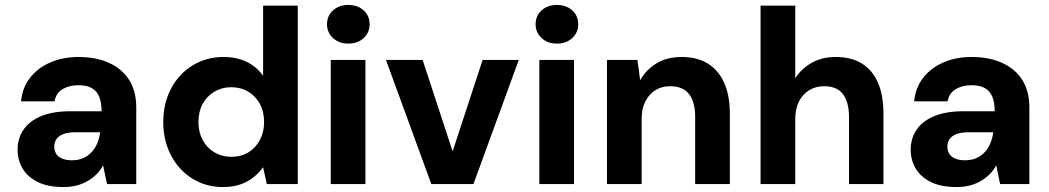

<svg xmlns="http://www.w3.org/2000/svg" viewBox="-20 -743 4234 775"><path d="M236 12Q173 12 132 -8.5Q91 -29 71 -63Q51 -97 51 -139Q51 -184 74.5 -219Q98 -254 145.5 -274Q193 -294 266 -294H390Q390 -329 380.5 -352.5Q371 -376 350.5 -387.5Q330 -399 296 -399Q259 -399 232.5 -383Q206 -367 200 -334H65Q70 -388 100.5 -428Q131 -468 182 -490.5Q233 -513 297 -513Q368 -513 420.5 -489Q473 -465 501.5 -420Q530 -375 530 -309V0H412L396 -76Q386 -56 370.5 -40.5Q355 -25 335 -13Q315 -1 290.5 5.5Q266 12 236 12ZM270 -96Q296 -96 315.5 -104.5Q335 -113 349.5 -128.5Q364 -144 372.5 -164.5Q381 -185 384 -208V-209H282Q254 -209 235 -201.5Q216 -194 207.5 -181Q199 -168 199 -151Q199 -133 208 -120.5Q217 -108 233 -102Q249 -96 270 -96Z M880 12Q811 12 756.5 -22Q702 -56 670.5 -115.5Q639 -175 639 -250Q639 -326 670.5 -385.5Q702 -445 757.5 -479Q813 -513 882 -513Q936 -513 976.5 -493Q1017 -473 1042 -437V-720H1182V0H1057L1042 -68Q1026 -46 1004 -28Q982 -10 951.5 1Q921 12 880 12ZM913 -110Q953 -110 982.5 -128Q1012 -146 1029 -178Q1046 -210 1046 -250Q1046 -292 1029 -323.5Q1012 -355 982 -373Q952 -391 913 -391Q876 -391 845.5 -373Q815 -355 798 -323.5Q781 -292 781 -251Q781 -210 798 -178Q815 -146 845.5 -128Q876 -110 913 -110Z M1315 0V-501H1455V0ZM1386 -567Q1348 -567 1324 -589.5Q1300 -612 1300 -645Q1300 -679 1324 -701Q1348 -723 1386 -723Q1424 -723 1448 -701Q1472 -679 1472 -645Q1472 -612 1448 -589.5Q1424 -567 1386 -567Z M1721 0 1538 -501H1686L1807 -132L1928 -501H2074L1891 0Z M2157 0V-501H2297V0ZM2228 -567Q2190 -567 2166 -589.5Q2142 -612 2142 -645Q2142 -679 2166 -701Q2190 -723 2228 -723Q2266 -723 2290 -701Q2314 -679 2314 -645Q2314 -612 2290 -589.5Q2266 -567 2228 -567Z M2430 0V-501H2553L2564 -419Q2587 -461 2629.5 -487Q2672 -513 2732 -513Q2794 -513 2837 -486.5Q2880 -460 2903 -409Q2926 -358 2926 -285V0H2786V-272Q2786 -331 2761.5 -363Q2737 -395 2684 -395Q2651 -395 2625.5 -379Q2600 -363 2585 -334Q2570 -305 2570 -263V0Z M3050 0V-720H3190V-427Q3215 -466 3256.5 -489.5Q3298 -513 3353 -513Q3416 -513 3459 -486.5Q3502 -460 3524 -409Q3546 -358 3546 -284V0H3407V-271Q3407 -330 3383 -362.5Q3359 -395 3306 -395Q3273 -395 3246.5 -379Q3220 -363 3205 -333.5Q3190 -304 3190 -262V0Z M3841 12Q3778 12 3737 -8.5Q3696 -29 3676 -63Q3656 -97 3656 -139Q3656 -184 3679.5 -219Q3703 -254 3750.5 -274Q3798 -294 3871 -294H3995Q3995 -329 3985.5 -352.5Q3976 -376 3955.5 -387.5Q3935 -399 3901 -399Q3864 -399 3837.5 -383Q3811 -367 3805 -334H3670Q3675 -388 3705.5 -428Q3736 -468 3787 -490.5Q3838 -513 3902 -513Q3973 -513 4025.5 -489Q4078 -465 4106.5 -420Q4135 -375 4135 -309V0H4017L4001 -76Q3991 -56 3975.5 -40.5Q3960 -25 3940 -13Q3920 -1 3895.5 5.5Q3871 12 3841 12ZM3875 -96Q3901 -96 3920.5 -104.5Q3940 -113 3954.5 -128.5Q3969 -144 3977.5 -164.5Q3986 -185 3989 -208V-209H3887Q3859 -209 3840 -201.5Q3821 -194 3812.5 -181Q3804 -168 3804 -151Q3804 -133 3813 -120.5Q3822 -108 3838 -102Q3854 -96 3875 -96Z"/></svg>

Font: DM Sans 18pt ExtraBold
Style: Regular
Weight: 800
Designer: Colophon Foundry, Jonny Pinhorn
Foundry: Colophon Foundry
Version: Version 4.004;gftools[0.9.30]